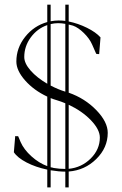

<svg xmlns="http://www.w3.org/2000/svg" viewBox="-20 -738 530 831"><path d="M262.7 -717.8H277.3V-645Q317.9 -636.7 356.4 -617.7Q395 -598.6 415 -576.2L408.2 -570.3L415 -576.2L409.2 -503.9H403.3Q401.4 -504.9 396.5 -504.9Q394 -510.3 387.7 -524.9Q381.3 -539.6 378.9 -544.9Q367.7 -570.8 343 -595Q318.4 -619.1 295.9 -627Q288.1 -629.4 277.3 -631.8V-336.9Q347.2 -312.5 396.7 -261.5Q446.3 -210.4 446.3 -163.1Q446.3 -98.6 396.7 -49.8Q347.2 -1 277.3 4.4V73.2H262.7V4.9Q235.4 4.9 199.2 -1V73.2H184.6V-3.9Q134.8 -14.2 95.2 -34.7Q55.7 -55.2 40 -79.1L45.9 -149.4Q47.9 -148.4 51.8 -148.4H58.6Q60.1 -145 64 -135.7Q67.9 -126.5 69.3 -123Q83.5 -90.8 116 -61.5Q148.4 -32.2 184.6 -19V-319.8Q127 -346.7 88.9 -389.6Q50.8 -432.6 50.8 -471.7Q50.8 -530.8 88.9 -578.6Q127 -626.5 184.6 -642.6V-717.8H199.2V-646Q218.8 -649.4 233.4 -649.4Q249 -649.4 262.7 -647.5ZM199.2 -14.2Q207 -12.2 210.9 -11.7V-11.2Q236.8 -6.8 262.7 -6.8V-291Q244.1 -298.8 227.5 -303.7Q209.5 -309.1 199.2 -313.5ZM199.2 -367.7Q231.9 -350.6 262.7 -341.3V-634.8Q246.6 -637.7 231.4 -637.7Q215.8 -637.7 199.2 -633.8ZM184.6 -375.5V-629.4Q141.1 -614.3 113 -575.9Q85 -537.6 85 -491.2Q85 -463.9 112.5 -432.6Q140.1 -401.4 184.6 -375.5ZM277.3 -284.7V-7.3Q333 -12.7 372.6 -52Q412.1 -91.3 412.1 -142.6Q412.1 -177.2 373.8 -217.3Q335.4 -257.3 277.3 -284.7Z"/></svg>

Font: Elaris
Style: Regular
Weight: 500
Version: Version 1.0